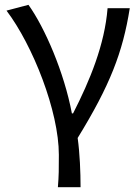

<svg xmlns="http://www.w3.org/2000/svg" viewBox="-20 -577 580 796"><path d="M220 199H314C314 137 311 60 302 -5C436 -223 489 -360 518 -543H426C414 -392 353 -244 283 -107H278C246 -277 166 -462 98 -557L7 -533C116 -389 224 -116 224 65C224 125 224 150 220 199Z"/></svg>

Font: Noto Sans CJK SC Regular
Style: Regular
Weight: 400
Designer: Ryoko NISHIZUKA (kana & ideographs); Paul D. Hunt (Latin, Greek & Cyrillic); Wenlong ZHANG (bopomofo); Sandoll Communica
Foundry: Adobe Systems Incorporated
Version: Version 1.004;PS 1.004;hotconv 1.0.82;makeotf.lib2.5.63406